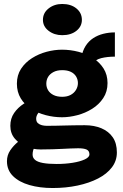

<svg xmlns="http://www.w3.org/2000/svg" viewBox="-20 -733 618 966"><path d="M245 213Q180 213 128 198Q76 183 45.5 153Q15 123 15 78Q15 48 31.5 23.5Q48 -1 71.5 -20Q95 -39 116 -52L177 -20Q167 -14 155.5 4Q144 22 144 45Q144 61 156.5 71.5Q169 82 196 87Q223 92 265 92Q308 92 345.5 86Q383 80 406.5 69Q430 58 430 44Q430 26 416 19.5Q402 13 373 13Q355 13 335.5 14Q316 15 293.5 16Q271 17 244 18Q217 19 184 19Q147 19 112 5Q77 -9 54.5 -35.5Q32 -62 32 -100Q32 -137 51 -164.5Q70 -192 99.5 -211Q129 -230 160 -240L213 -199Q200 -193 188.5 -182.5Q177 -172 169.5 -160Q162 -148 162 -136Q162 -121 170.5 -113.5Q179 -106 191 -103Q203 -100 215 -100Q240 -100 261.5 -100.5Q283 -101 304.5 -101.5Q326 -102 350.5 -102.5Q375 -103 406 -103Q454 -103 490.5 -87.5Q527 -72 547.5 -42Q568 -12 568 34Q568 76 543 109Q518 142 473.5 165Q429 188 370.5 200.5Q312 213 245 213ZM292 -143Q251 -143 210.5 -153.5Q170 -164 137 -185Q104 -206 84.5 -238Q65 -270 65 -312Q65 -355 86 -387Q107 -419 141 -440.5Q175 -462 214.5 -472.5Q254 -483 292 -483Q334 -483 374.5 -472.5Q415 -462 448 -441Q481 -420 501 -388.5Q521 -357 521 -315Q521 -272 499.5 -239.5Q478 -207 443.5 -185.5Q409 -164 369 -153.5Q329 -143 292 -143ZM293 -246Q318 -246 335.5 -255.5Q353 -265 362.5 -281Q372 -297 372 -315Q372 -333 363 -348Q354 -363 336.5 -371.5Q319 -380 293 -380Q267 -380 249 -370.5Q231 -361 222 -346Q213 -331 213 -312Q213 -294 222 -279Q231 -264 249 -255Q267 -246 293 -246ZM437 -407 389 -442Q395 -477 410.5 -501.5Q426 -526 449 -541Q472 -556 500 -563Q528 -570 558 -570V-448Q520 -448 489.5 -440.5Q459 -433 437 -407ZM293 -556Q253 -556 224.5 -578Q196 -600 196 -633Q196 -668 224.5 -690.5Q253 -713 293 -713Q337 -713 364.5 -690.5Q392 -668 392 -633Q392 -600 364.5 -578Q337 -556 293 -556Z"/></svg>

Font: BioRhyme ExtraBold ExtraBold
Style: Regular
Weight: 800
Version: Version 1.600;gftools[0.9.33]